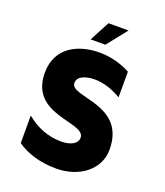

<svg xmlns="http://www.w3.org/2000/svg" viewBox="-153 -944 907 1055"><g transform="rotate(20 301.0 -416.5)"><path d="M309 -673C180 -673 62 -612 62 -466C62 -217 369 -289 369 -197C369 -158 322 -141 276 -141C202 -141 133 -166 70 -218V-57C129 -16 206 8 301 8C431 8 541 -70 541 -190C541 -456 234 -385 234 -469C234 -513 292 -525 334 -525C384 -525 437 -508 489 -477V-627C437 -655 374 -673 309 -673ZM236 -724H322L415 -841H298Z"/></g></svg>

Font: Maven Pro
Style: Black
Weight: 900
Designer: Joe Prince
Foundry: Joe Prince
Version: Version 1.003